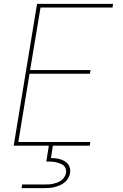

<svg xmlns="http://www.w3.org/2000/svg" viewBox="-20 -755 640 995"><path d="M51 0 172 -735H566L563 -716H190L136 -392H449L446 -373H133L75 -19H448L445 0ZM92 220 95 201H210Q221 201 232.5 200.5Q244 200 255 197.5Q266 195 277 191Q288 187 297.5 180Q307 173 313.5 163Q320 153 322 142Q324 131 321 120.5Q318 110 310.5 103.5Q303 97 293 93Q283 89 273 86.5Q263 84 252 83Q241 82 230 82H220L233 0H254L244 64Q256 64 268.5 65.5Q281 67 292.5 70.5Q304 74 314.5 80Q325 86 332.5 95.5Q340 105 342.5 117Q345 129 343 142Q341 155 333.5 168Q326 181 314.5 190.5Q303 200 289.5 205.5Q276 211 262.5 214.5Q249 218 235 219Q221 220 207 220Z"/></svg>

Font: Iosevka SS04 Thin Extended
Style: Italic
Weight: 100
Width: 7
Italic angle: -9°
Monospace: yes
Designer: Belleve Invis
Foundry: Belleve Invis
Version: Version 19.0.0; ttfautohint (v1.8.4)